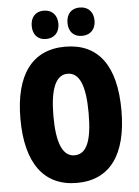

<svg xmlns="http://www.w3.org/2000/svg" viewBox="-61 -975 746 1032"><g transform="rotate(-5 311.5 -459.0)"><path d="M143 -851C143 -803 171 -775 214 -775C259 -775 287 -805 287 -851C287 -898 259 -928 214 -928C171 -928 143 -900 143 -851ZM336 -851C336 -804 363 -775 408 -775C454 -775 482 -805 482 -851C482 -898 454 -928 408 -928C364 -928 336 -900 336 -851ZM584 -358C584 -599 491 -725 312 -725C134 -725 39 -597 39 -359C39 -119 135 10 312 10C490 10 584 -118 584 -358ZM217 -358C217 -505 249 -579 312 -579C376 -579 407 -509 407 -358C407 -208 377 -139 312 -139C249 -139 217 -212 217 -358Z"/></g></svg>

Font: Noto Sans Bengali ExtraCondensed Black
Style: Regular
Weight: 900
Width: 2
Designer: Joana Ranito - Universal Thirst; Jelle Bosma - Monotype Design Team
Foundry: Universal Thirst ehf.
Version: Version 3.000